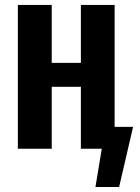

<svg xmlns="http://www.w3.org/2000/svg" viewBox="-20 -598 561 772"><path d="M51.8 0V-578.1H188V-345.2H305.2V-578.1H440.9V-87.9H515.1L459 153.8H363.8L389.2 0H305.2V-249H188V0Z"/></svg>

Font: Oswald Medium
Style: Regular
Weight: 500
Designer: Vernon Adams
Foundry: Vernon Adams
Version: Version 4.103